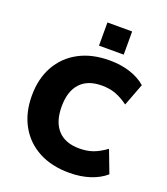

<svg xmlns="http://www.w3.org/2000/svg" viewBox="-166 -1042 1016 1168"><g transform="rotate(20 342.5 -458.5)"><path d="M419 11Q304 11 220.5 -34Q137 -79 91.5 -161Q46 -243 46 -353Q46 -463 91.5 -544.5Q137 -626 220.5 -671Q304 -716 419 -716Q492 -716 552 -696.5Q612 -677 653 -641L598 -496Q552 -529 513.5 -542.5Q475 -556 426 -556Q335 -556 287 -503.5Q239 -451 239 -353Q239 -254 287 -201.5Q335 -149 426 -149Q475 -149 513.5 -162.5Q552 -176 598 -209L653 -64Q612 -28 552 -8.5Q492 11 419 11ZM326 -778V-928H486V-778Z"/></g></svg>

Font: Mulish Black
Style: Regular
Weight: 900
Designer: Vernon Adams
Foundry: Vernon Adams
Version: Version 3.603; ttfautohint (v1.8.3)